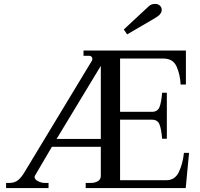

<svg xmlns="http://www.w3.org/2000/svg" viewBox="-20 -957 1018 977"><path d="M610 -807 725 -914Q726 -915 738 -926Q750 -937 769 -937Q785 -937 794 -928Q803 -919 803 -907Q803 -884 769 -865L627 -782ZM11 -26H26Q56 -26 74 -42Q92 -58 109 -88L447 -647Q450 -652 450 -657Q450 -663 446 -668Q442 -673 436 -673H405V-700H926V-527H899Q897 -576 879 -617.5Q861 -659 812 -659H591V-388H753Q782 -388 791.5 -412Q801 -436 805 -485H829V-251H805Q801 -300 791.5 -324Q782 -348 753 -348H591V-40H827Q870 -40 890 -81.5Q910 -123 916 -179H942L925 0H416V-26H439Q463 -26 478 -35Q493 -44 493 -62V-210H244L159 -65Q156 -61 156 -56Q156 -44 173.5 -35Q191 -26 209 -26H227V0H11ZM493 -250V-622L268 -250Z"/></svg>

Font: TavirajRegular
Style: Regular
Weight: 400
Designer: Katatrad Team
Foundry: CadsonDemak
Version: Version 1.001